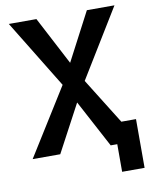

<svg xmlns="http://www.w3.org/2000/svg" viewBox="-91 -761 768 970"><g transform="rotate(-10 293.0 -275.5)"><path d="M456.1 141.6V0H422.4L293 -242.7L163.6 0H22L236.3 -343.3L22 -693.4H163.6L293 -446.3L422.4 -693.4H564L349.6 -343.3L496.1 -108.4H571.3V141.6Z"/></g></svg>

Font: CaskaydiaCove NF SemiBold
Style: Regular
Weight: 600
Designer: Aaron Bell
Foundry: Saja Typeworks
Version: Version 2111.001; VTT 6.35;Nerd Fonts 3.2.1